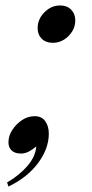

<svg xmlns="http://www.w3.org/2000/svg" viewBox="-20 -549 337 704"><path d="M118 -446Q118 -479 143 -504Q168 -529 200 -529Q226 -529 241 -513.5Q256 -498 256 -474Q256 -452 244.5 -433.5Q233 -415 214.5 -403.5Q196 -392 174 -392Q148 -392 133 -407Q118 -422 118 -446ZM159 -59Q159 -4 119.5 49Q80 102 11 135L6 120Q52 93 81 59Q110 25 113 -12Q100 -1 86 6.5Q72 14 57 14Q35 14 23 3Q11 -8 11 -27Q11 -51 25 -72.5Q39 -94 60.5 -108.5Q82 -123 107 -123Q133 -123 146 -104.5Q159 -86 159 -59Z"/></svg>

Font: Playfair Display Medium
Style: Italic
Weight: 500
Italic angle: -14°
Designer: Claus Eggers Sørensen
Foundry: Claus Eggers Sørensen
Version: Version 1.203